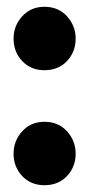

<svg xmlns="http://www.w3.org/2000/svg" viewBox="-20 -528 263 566"><path d="M203 -75Q203 -36 177.5 -9Q152 18 111 18Q71 18 45.5 -9Q20 -36 20 -75Q20 -113 45.5 -141Q71 -169 111 -169Q152 -169 177.5 -141Q203 -113 203 -75ZM203 -414Q203 -375 177.5 -348Q152 -321 111 -321Q71 -321 45.5 -348Q20 -375 20 -414Q20 -452 45.5 -480Q71 -508 111 -508Q152 -508 177.5 -480Q203 -452 203 -414Z"/></svg>

Font: Fira Sans Compressed ExtraBold
Style: Regular
Weight: 800
Width: 1
Designer: bBox Type GmbH & Carrois Corporate GbR & Edenspiekermann AG
Foundry: bBox Type GmbH & Carrois Corporate GbR & Edenspiekermann AG
Version: Version 4.301